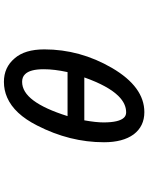

<svg xmlns="http://www.w3.org/2000/svg" viewBox="99 -870 801 1040"><g transform="rotate(90 500.0 -350.5)"><path d="M355.5 -186.5Q355.5 -111.8 382.8 -85Q397.9 -69.3 423.8 -69.3Q479 -69.3 524.9 -130.9Q570.8 -192.4 609.4 -315.4H371.1Q355.5 -244.1 355.5 -186.5ZM643.6 -509.8Q643.6 -595.2 617.2 -621.6Q606 -632.8 588.9 -632.8Q542.5 -632.8 501.5 -591.8Q445.8 -536.1 399.9 -406.2H632.3Q643.6 -469.7 643.6 -509.8ZM587.9 -731.4Q664.6 -731.4 708.5 -673.3Q751 -615.2 751 -512.7Q751 -327.1 660.2 -150.4Q597.7 -26.9 508.8 11.7Q468.8 29.3 423.8 29.3Q345.7 29.3 296.9 -28.3Q248 -83.5 248 -189.5Q248 -383.3 348.6 -556.2Q451.2 -731.4 587.9 -731.4Z"/></g></svg>

Font: YuPearl-SemiBold
Style: SemiBold
Weight: 600
Designer: Max Yao
Foundry: Max-Everyday
Version: Version 1.011; ttfautohint (v1.8.3)